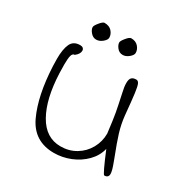

<svg xmlns="http://www.w3.org/2000/svg" viewBox="-161 -843 955 982"><g transform="rotate(30 316.0 -352.0)"><path d="M61 -381Q60 -396 60 -424Q60 -481 74.5 -512.5Q89 -544 129 -544Q140 -544 146 -538.5Q152 -533 152 -524Q152 -505 129 -487Q116 -487 111.5 -470Q107 -453 107 -418Q107 -386 108 -367Q114 -218 163 -131.5Q212 -45 299 -45Q349 -45 389 -69Q429 -93 451.5 -133.5Q474 -174 474 -221Q464 -303 458 -336Q452 -369 436 -443Q429 -472 429 -494Q429 -517 438 -526Q447 -535 465 -535Q476 -535 482 -522Q488 -509 493 -471Q498 -433 506 -347Q511 -298 525.5 -251Q540 -204 564 -143Q566 -137 575 -113.5Q584 -90 588 -75Q592 -60 592 -51Q592 -28 568 -28Q560 -28 509 -151Q498 -106 464 -71.5Q430 -37 383 -18Q336 1 286 1Q168 1 118.5 -105Q69 -211 61 -381ZM137 -656Q137 -665 153.5 -685Q170 -705 179 -705Q208 -705 223 -688Q238 -671 238 -651Q238 -638 220.5 -623.5Q203 -609 184 -609Q165 -609 151 -625.5Q137 -642 137 -656ZM294 -656Q294 -665 310.5 -685Q327 -705 337 -705Q364 -705 379 -688Q394 -671 394 -651Q394 -638 376.5 -623.5Q359 -609 341 -609Q320 -609 307 -625.5Q294 -642 294 -656Z"/></g></svg>

Font: Indie Flower
Style: Regular
Weight: 400
Designer: Kimberly Geswein
Foundry: Kimberly Geswein
Version: Version 2.000